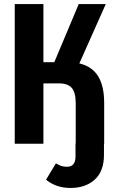

<svg xmlns="http://www.w3.org/2000/svg" viewBox="-20 -712 565 951"><path d="M496 -202V0H495V55Q495 136 449.5 177.5Q404 219 329 219Q258 219 208 178L257 97Q272 106 283.5 110Q295 114 312 114Q354 114 354 63V-1H355V-201Q355 -254 335.5 -276.5Q316 -299 272 -299H195V0H53V-692H195V-404H249L370 -692H504L373 -398Q436 -383 466 -334.5Q496 -286 496 -202Z"/></svg>

Font: Fira Sans Compressed SemiBold
Style: Regular
Weight: 600
Width: 1
Designer: bBox Type GmbH & Carrois Corporate GbR & Edenspiekermann AG
Foundry: bBox Type GmbH & Carrois Corporate GbR & Edenspiekermann AG
Version: Version 4.301